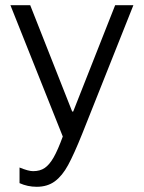

<svg xmlns="http://www.w3.org/2000/svg" viewBox="-20 -531 552 737"><path d="M257 -103H261L422 -511H492L295 -16Q264 61 241.5 102.5Q219 144 190.5 165Q162 186 121 186Q86 186 55 172V112Q89 126 107 126Q134 126 152 113.5Q170 101 186 73Q202 45 221 -7L20 -511H96Z"/></svg>

Font: Chivo Light
Style: Regular
Weight: 300
Designer: Hector Gatti
Foundry: Omnibus-Type
Version: Version 1.007